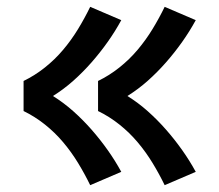

<svg xmlns="http://www.w3.org/2000/svg" viewBox="-20 -621 640 562"><path d="M462 -79Q446 -112 426.5 -144Q407 -176 383 -204.5Q359 -233 329.5 -256.5Q300 -280 267 -296V-384Q300 -400 329.5 -423.5Q359 -447 383 -475.5Q407 -504 426.5 -536Q446 -568 462 -601L553 -562Q535 -529 513 -498Q491 -467 466 -438.5Q441 -410 413 -385Q385 -360 353 -340Q385 -320 413 -295Q441 -270 466 -241.5Q491 -213 513 -182Q535 -151 553 -118ZM244 -79Q228 -112 208.5 -144Q189 -176 165 -204.5Q141 -233 111.5 -256.5Q82 -280 49 -296V-384Q82 -400 111.5 -423.5Q141 -447 165 -475.5Q189 -504 208.5 -536Q228 -568 244 -601L335 -562Q317 -529 295 -498Q273 -467 248 -438.5Q223 -410 195 -385Q167 -360 135 -340Q167 -320 195 -295Q223 -270 248 -241.5Q273 -213 295 -182Q317 -151 335 -118Z"/></svg>

Font: Iosevka Curly Extended
Style: Bold
Weight: 700
Width: 7
Monospace: yes
Designer: Belleve Invis
Foundry: Belleve Invis
Version: Version 11.1.0; ttfautohint (v1.8.3)